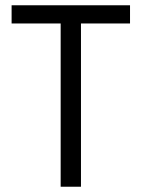

<svg xmlns="http://www.w3.org/2000/svg" viewBox="-20 -708 537 728"><path d="M210 0V-619H24V-688H473V-619H287V0Z"/></svg>

Font: Saira SemiCondensed
Style: Regular
Weight: 400
Width: 4
Designer: Hector Gatti with collaboration of the Omnibus-Type team
Foundry: Omnibus-Type
Version: Version 1.101